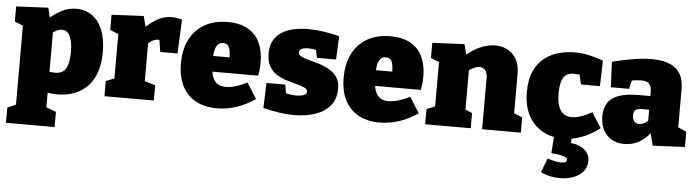

<svg xmlns="http://www.w3.org/2000/svg" viewBox="-49 -770 4565 1259"><g transform="rotate(5 2233.0 -140.0)"><path d="M14 230V130L93 95L69 126V-430L90 -406L14 -436V-536L225 -546L246 -458L225 -470Q272 -511 315.5 -533Q359 -555 409 -555Q468 -555 512 -524.5Q556 -494 581 -434.5Q606 -375 606 -288Q606 -186 571.5 -119Q537 -52 475.5 -18.5Q414 15 333 15Q312 15 290.5 12.5Q269 10 246 6L269 -15V126L251 99L334 130V230ZM305 -125Q359 -125 378.5 -164Q398 -203 398 -267Q398 -310 390.5 -342Q383 -374 368 -392Q353 -410 328 -410Q310 -410 290 -400Q270 -390 246 -370L269 -419V-97L246 -133Q280 -125 305 -125Z M642 0V-100L714 -128L697 -100V-437L717 -406L642 -436V-536L853 -546L877 -454L852 -459Q899 -506 943 -530.5Q987 -555 1036 -555Q1068 -555 1105 -545L1095 -321H981L964 -433L981 -396Q977 -398 972 -399Q967 -400 962 -400Q940 -400 917 -385.5Q894 -371 882 -351L897 -402V-100L876 -128L967 -100V0Z M1382 15Q1304 15 1245.5 -16Q1187 -47 1155 -108Q1123 -169 1123 -259Q1123 -352 1157.5 -418Q1192 -484 1255 -519.5Q1318 -555 1405 -555Q1490 -555 1542.5 -523Q1595 -491 1619 -436Q1643 -381 1643 -312Q1643 -290 1641 -267.5Q1639 -245 1634 -222H1288V-325H1468L1437 -303Q1438 -341 1434 -366Q1430 -391 1419.5 -403Q1409 -415 1388 -415Q1361 -415 1348.5 -396.5Q1336 -378 1332 -349.5Q1328 -321 1328 -290Q1328 -248 1335 -211.5Q1342 -175 1364 -152.5Q1386 -130 1430 -130Q1459 -130 1494.5 -140.5Q1530 -151 1569 -171L1634 -68Q1573 -26 1509 -5.5Q1445 15 1382 15Z M1887 -397Q1887 -381 1907 -371Q1927 -361 1958.5 -353Q1990 -345 2025.5 -334Q2061 -323 2092.5 -305Q2124 -287 2144 -258Q2164 -229 2164 -183Q2164 -113 2127 -69.5Q2090 -26 2028 -5.5Q1966 15 1889 15Q1842 15 1791 7Q1740 -1 1687 -14L1693 -179H1817L1830 -100L1815 -127Q1832 -120 1854 -117Q1876 -114 1892 -114Q1910 -114 1926.5 -117Q1943 -120 1953 -126.5Q1963 -133 1963 -144Q1963 -161 1943.5 -170.5Q1924 -180 1892.5 -188Q1861 -196 1826.5 -206.5Q1792 -217 1760.5 -236Q1729 -255 1709.5 -287.5Q1690 -320 1690 -371Q1690 -437 1721.5 -477.5Q1753 -518 1808.5 -536.5Q1864 -555 1934 -555Q1984 -555 2035.5 -547.5Q2087 -540 2141 -526L2134 -372H2009L1991 -449L2017 -420Q1975 -429 1945 -429Q1919 -429 1903 -421.5Q1887 -414 1887 -397Z M2453 15Q2375 15 2316.5 -16Q2258 -47 2226 -108Q2194 -169 2194 -259Q2194 -352 2228.5 -418Q2263 -484 2326 -519.5Q2389 -555 2476 -555Q2561 -555 2613.5 -523Q2666 -491 2690 -436Q2714 -381 2714 -312Q2714 -290 2712 -267.5Q2710 -245 2705 -222H2359V-325H2539L2508 -303Q2509 -341 2505 -366Q2501 -391 2490.5 -403Q2480 -415 2459 -415Q2432 -415 2419.5 -396.5Q2407 -378 2403 -349.5Q2399 -321 2399 -290Q2399 -248 2406 -211.5Q2413 -175 2435 -152.5Q2457 -130 2501 -130Q2530 -130 2565.5 -140.5Q2601 -151 2640 -171L2705 -68Q2644 -26 2580 -5.5Q2516 15 2453 15Z M2753 0V-100L2830 -130L2808 -103V-436L2830 -406L2753 -436V-536L2964 -546L2988 -453L2963 -461Q3011 -508 3064.5 -531.5Q3118 -555 3167 -555Q3235 -555 3281.5 -511Q3328 -467 3328 -378V-103L3312 -129L3383 -100V0H3128V-336Q3128 -372 3113.5 -388.5Q3099 -405 3076 -405Q3058 -405 3037.5 -395.5Q3017 -386 2996 -369L3008 -395V-99L2992 -126L3053 -100V0Z M3660 15Q3586 15 3526.5 -18Q3467 -51 3433 -114Q3399 -177 3399 -267Q3399 -352 3424.5 -407.5Q3450 -463 3492.5 -495.5Q3535 -528 3586 -541.5Q3637 -555 3689 -555Q3746 -555 3798 -541.5Q3850 -528 3878 -517L3873 -349H3748L3732 -419L3746 -411Q3740 -412 3725.5 -413.5Q3711 -415 3695 -415Q3661 -415 3641.5 -398Q3622 -381 3614.5 -350Q3607 -319 3607 -278Q3607 -228 3618.5 -195Q3630 -162 3652.5 -146Q3675 -130 3706 -130Q3733 -130 3766 -141Q3799 -152 3838 -174L3902 -75Q3843 -29 3782.5 -7Q3722 15 3660 15ZM3664 275Q3632 275 3599 268Q3566 261 3537 246L3573 154Q3594 161 3619 166.5Q3644 172 3663 172Q3680 172 3690 167Q3700 162 3700 151Q3700 140 3684 133Q3668 126 3644 122Q3620 118 3594 117L3602 0H3717V39Q3775 46 3807.5 74.5Q3840 103 3840 146Q3840 189 3815 217.5Q3790 246 3750 260.5Q3710 275 3664 275Z M4408 -97 4382 -136 4463 -100V0L4252 10L4227 -84L4239 -81Q4205 -34 4161.5 -9.5Q4118 15 4065 15Q3992 15 3949 -31Q3906 -77 3906 -154Q3906 -209 3930 -244Q3954 -279 4003.5 -296Q4053 -313 4130 -313H4218L4208 -303V-339Q4208 -377 4192 -393.5Q4176 -410 4140 -410Q4125 -410 4106 -408Q4087 -406 4066 -401L4081 -419L4065 -348H3945L3937 -515Q4015 -535 4079.5 -545Q4144 -555 4196 -555Q4303 -555 4355.5 -511Q4408 -467 4408 -376ZM4106 -178Q4106 -150 4118.5 -137Q4131 -124 4150 -124Q4166 -124 4183 -132.5Q4200 -141 4214 -157L4208 -135V-234L4219 -223H4163Q4132 -223 4119 -213Q4106 -203 4106 -178Z"/></g></svg>

Font: Bitter Thin Black
Style: Regular
Weight: 900
Version: Version 3.020